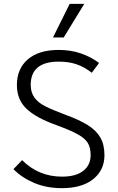

<svg xmlns="http://www.w3.org/2000/svg" viewBox="-20 -970 614 1000"><path d="M50 -89 95 -136Q181 -50 303 -50Q375 -50 413.5 -80Q452 -110 452 -162Q452 -202 437 -226Q422 -250 385 -270.5Q348 -291 272 -319Q166 -357 117 -404.5Q68 -452 68 -527Q68 -612 125 -661Q182 -710 286 -710Q349 -710 402 -691.5Q455 -673 496 -642L458 -591Q423 -619 382 -634Q341 -649 286 -649Q140 -649 140 -528Q140 -488 159.5 -461.5Q179 -435 215.5 -416.5Q252 -398 319 -373Q393 -346 437 -318.5Q481 -291 502.5 -254Q524 -217 524 -162Q524 -84 465.5 -37Q407 10 302 10Q222 10 157.5 -17.5Q93 -45 50 -89ZM343 -950H419L312 -775H256Z"/></svg>

Font: Niramit Light
Style: Regular
Weight: 300
Designer: Katatrad Aksorn Co.,Ltd.
Foundry: Cadson Demak Co.,Ltd.
Version: Version 1.000; ttfautohint (v1.6)